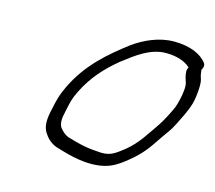

<svg xmlns="http://www.w3.org/2000/svg" viewBox="-84 -719 848 756"><g transform="rotate(15 340.0 -341.0)"><path d="M618.4 -531.9C616 -527.9 613.3 -520.9 613.6 -515.6C614.9 -496.5 618.1 -487.3 624 -469.4C629.8 -452.1 620.5 -400.3 608.9 -367.9C596.6 -340 581 -309.8 565.7 -286.2C530.3 -235.5 508 -195.8 463.8 -159.5C422.1 -126.8 405.8 -114 354.1 -120C304.8 -122.8 271.9 -132.7 231.9 -144.4C217.1 -150.3 204.9 -162.1 195.8 -174.3C187.8 -189.6 187 -205.6 195.2 -240.2C204 -280.5 204.9 -291 222 -325.9C254.8 -393 300 -440.9 351.7 -483.5C400.6 -521 454.2 -564 518.9 -564C563.2 -564 598.4 -551.6 618.4 -531.9ZM537.9 -616C476.3 -616 417.6 -588.4 374.2 -557C298.8 -499.8 221.2 -434.6 172.1 -331.4C153 -291.2 150.2 -274.8 141.1 -233.8C131.2 -190.5 130.4 -161.8 145.7 -137.7C156.4 -120.8 172.7 -103.3 197.2 -94.5L230.9 -84.5C277 -71.1 360.7 -51.7 427.6 -81.7C446.3 -90.2 467.3 -105.1 492.4 -126C536.1 -162.4 554.7 -190.3 583.2 -232.9C600.6 -259 615.6 -275.4 629.9 -305C643.8 -333.5 660.3 -362.8 670.9 -398.3C678.5 -423.7 684 -481.2 677.5 -499.8C672.4 -513.8 671.9 -520.3 669.7 -536.4C676.5 -545.7 677.9 -557.5 672.4 -564.8C650.2 -594.5 604.4 -616 537.9 -616Z"/></g></svg>

Font: Take Off
Style: Moose
Weight: 400
Foundry: Cannot Into Space Fonts
Version: Version 0.89